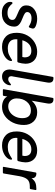

<svg xmlns="http://www.w3.org/2000/svg" viewBox="726 -1328 607 2110"><g transform="rotate(90 1030.0 -272.5)"><path d="M261 -288Q240 -301 220 -308Q200 -315 175 -315Q144 -315 125.5 -302Q107 -289 107 -268Q107 -252 123 -241Q139 -230 163 -221Q187 -212 211 -200.5Q235 -189 251 -171Q267 -153 267 -125Q267 -68 228.5 -28.5Q190 11 118 11Q58 11 26.5 -18Q-5 -47 -5 -78Q-6 -85 -3.5 -95.5Q-1 -106 9 -106Q12 -106 14 -104Q16 -102 17 -101Q32 -82 54.5 -66.5Q77 -51 117 -51Q153 -51 174 -66.5Q195 -82 193 -107Q193 -125 177 -136Q161 -147 137.5 -156.5Q114 -166 90 -177.5Q66 -189 50 -207.5Q34 -226 34 -257Q33 -310 75 -343.5Q117 -377 180 -377Q204 -377 227 -372Q250 -367 266 -359Q284 -350 287.5 -338Q291 -326 282 -304L277 -292Q274 -285 269 -285Q267 -285 265 -286Q263 -287 261 -288Z M406 -159Q402 -106 429 -80Q456 -54 505 -54Q546 -54 572.5 -66Q599 -78 622 -93Q626 -96 630 -98.5Q634 -101 637 -101Q645 -101 645 -92Q645 -69 624.5 -45.5Q604 -22 568.5 -6.5Q533 9 487 9Q420 9 377 -32Q334 -73 335 -154Q336 -219 364.5 -269.5Q393 -320 440.5 -348.5Q488 -377 544 -377Q606 -377 640.5 -341.5Q675 -306 675 -249Q674 -227 671 -209.5Q668 -192 662 -171Q659 -159 646 -159ZM417 -214H601Q603 -222 603.5 -228.5Q604 -235 605 -239Q605 -313 532 -313Q489 -313 459.5 -287Q430 -261 417 -214Z M738 -74Q738 -83 740 -94Q742 -105 744 -117L819 -547Q821 -556 829 -556H834Q893 -556 881 -487L815 -111Q814 -107 813 -102Q812 -97 812 -93Q812 -59 846 -59Q860 -59 870.5 -65.5Q881 -72 894 -83Q899 -89 905 -89Q912 -89 912 -81Q911 -47 884.5 -19Q858 9 815 9Q781 9 760 -12Q739 -33 738 -74Z M1035 -49 1028 -9Q1027 0 1018 0H961Q954 0 955 -9L1050 -547Q1052 -556 1060 -556H1065Q1123 -556 1111 -487L1081 -316Q1105 -344 1136.5 -360.5Q1168 -377 1210 -377Q1273 -377 1310.5 -336.5Q1348 -296 1348 -232Q1348 -164 1321.5 -109.5Q1295 -55 1250 -23Q1205 9 1149 9Q1112 9 1080.5 -5.5Q1049 -20 1035 -49ZM1143 -59Q1180 -59 1209.5 -80Q1239 -101 1256 -136.5Q1273 -172 1273 -214Q1273 -308 1188 -308Q1130 -308 1093 -263.5Q1056 -219 1056 -151Q1056 -111 1080 -85Q1104 -59 1143 -59Z M1490 -159Q1486 -106 1513 -80Q1540 -54 1589 -54Q1630 -54 1656.5 -66Q1683 -78 1706 -93Q1710 -96 1714 -98.5Q1718 -101 1721 -101Q1729 -101 1729 -92Q1729 -69 1708.5 -45.5Q1688 -22 1652.5 -6.5Q1617 9 1571 9Q1504 9 1461 -32Q1418 -73 1419 -154Q1420 -219 1448.5 -269.5Q1477 -320 1524.5 -348.5Q1572 -377 1628 -377Q1690 -377 1724.5 -341.5Q1759 -306 1759 -249Q1758 -227 1755 -209.5Q1752 -192 1746 -171Q1743 -159 1730 -159ZM1501 -214H1685Q1687 -222 1687.5 -228.5Q1688 -235 1689 -239Q1689 -313 1616 -313Q1573 -313 1543.5 -287Q1514 -261 1501 -214Z M1933 -315Q1956 -346 1982 -357Q2008 -368 2046 -368H2056Q2064 -368 2063 -360L2053 -305Q2050 -296 2045 -296H2021Q1970 -296 1946 -269Q1922 -242 1911 -184L1881 -9Q1880 0 1871 0H1814Q1807 0 1808 -9L1870 -360Q1871 -368 1879 -368H1884Q1907 -368 1920.5 -354.5Q1934 -341 1933 -315Z"/></g></svg>

Font: Zain
Style: Italic
Weight: 400
Italic angle: -10°
Designer: Zain,Boutros
Foundry: Mobile Telecommunications Company (Zain), 2024
Version: Version 1.51; ttfautohint (v1.8.4)